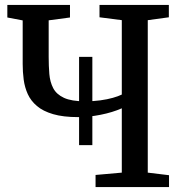

<svg xmlns="http://www.w3.org/2000/svg" viewBox="-20 -763 755 783"><path d="M302.5 -171V-531H356.6V-171ZM476.7 -321.3Q438.9 -304.6 390.6 -295Q342.4 -285.4 298.6 -285.4Q237.6 -285.4 196.5 -297.5Q155.5 -309.5 130.7 -330.6Q105.8 -351.7 93.3 -379.2Q80.8 -406.8 76.6 -438.2Q72.5 -469.7 72.5 -501.7V-679.8L9.9 -691.7V-743H265.4V-691.7L178.5 -680.1V-530.8Q178.5 -493.9 181.2 -461.3Q183.9 -428.7 197 -403.5Q210.1 -378.3 240.9 -364Q271.6 -349.8 327.2 -349.8Q360.6 -349.8 389.3 -353.8Q417.9 -357.7 440.3 -364.1Q462.6 -370.4 476.7 -377.4V-680.8L385.8 -692.5V-743H668.6V-692.5L582.6 -680.7V-59L669.3 -48.5V0H369.7V-49.5L476.7 -59Z"/></svg>

Font: Merriweather 7pt Light
Style: Regular
Weight: 300
Designer: Eben Sorkin
Foundry: Eben Sorkin
Version: Version 2.200;gftools[0.9.31]